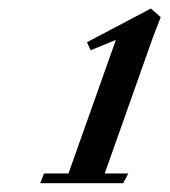

<svg xmlns="http://www.w3.org/2000/svg" viewBox="-20 -678 393 445"><path d="M73.2 -253.4 82 -275.9H138.7L248.5 -585.4L189.9 -561.5L181.6 -580.1L329.6 -658.2L352.5 -638.2Q339.4 -605 334 -590.3L222.7 -275.9H277.3L265.6 -253.4Z"/></svg>

Font: Elstob 8pt
Style: Bold Italic
Weight: 700
Italic angle: -20°
Designer: Peter S. Baker
Version: Version 1.015